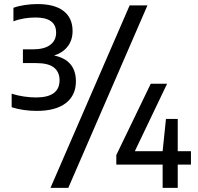

<svg xmlns="http://www.w3.org/2000/svg" viewBox="-20 -834 950 922"><path d="M156.5 -301.5Q92 -301.5 36 -319V-384Q64 -375 95 -370.5Q126 -366 153 -366Q266 -366 266 -449Q266 -488 239.2 -509.5Q212.5 -531 154 -531H90V-597H136Q193 -597 221.2 -618.5Q249.5 -640 249.5 -677.5Q249.5 -750 150.5 -750Q123.5 -750 96 -745.5Q68.5 -741 44.5 -731.5V-796.5Q67 -805 98.5 -809.8Q130 -814.5 160 -814.5Q242.5 -814.5 285.5 -781Q328.5 -747.5 328.5 -685Q328.5 -641.5 305 -611Q281.5 -580.5 240 -567.5Q344.5 -545.5 344.5 -443.5Q344.5 -376 296 -338.8Q247.5 -301.5 156.5 -301.5ZM222.5 68 602.5 -808H688L308 68ZM538.5 -43.5V-89.5L704 -432H782.5L627.5 -108H761L777 -263H833.5V-108H897V-43.5H833.5V68H761V-43.5Z"/></svg>

Font: Encode Sans SmCnd Md
Style: Regular
Weight: 500
Width: 4
Designer: Multiple Designers
Foundry: Impallari Type
Version: Version 3.002; ttfautohint (v1.8.3) -l 8 -r 50 -G 200 -x 14 